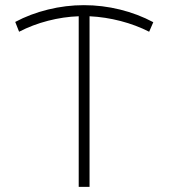

<svg xmlns="http://www.w3.org/2000/svg" viewBox="-20 -724 653 744"><path d="M558 -601Q507 -627 447.5 -642.5Q388 -658 327 -661V0H285V-661Q226 -659 166 -643.5Q106 -628 54 -601L39 -639Q97 -670 166 -687Q235 -704 305 -704Q376 -704 445 -687Q514 -670 574 -638Z"/></svg>

Font: TypoPRO Montserrat Alternates
Style: Regular
Weight: 275
Designer: Julieta Ulanovsky
Foundry: Julieta Ulanovsky
Version: Version 6.001